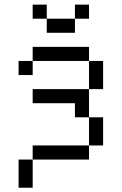

<svg xmlns="http://www.w3.org/2000/svg" viewBox="-20 -708 540 852"><path d="M187.5 -625H125V-687.5H187.5ZM62.5 0H125V125H62.5ZM62.5 -437.5H125V-375H62.5ZM125 -62.5H375V0H125ZM125 -312.5H375V-187.5H312.5V-250H125ZM125 -500H375V-437.5H125ZM187.5 -625H312.5V-562.5H187.5ZM312.5 -687.5H375V-625H312.5ZM375 -187.5H437.5V-62.5H375ZM375 -437.5H437.5V-312.5H375Z"/></svg>

Font: 寒蝉点阵体 16px
Style: Regular
Weight: 400
Designer: Designed by Warren2060
Foundry: ChillType
Version: Version 1.000